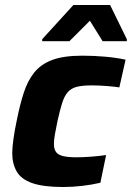

<svg xmlns="http://www.w3.org/2000/svg" viewBox="-20 -741 528 769"><path d="M233 8Q154 8 109.5 -7.5Q65 -23 47 -54Q29 -85 29 -128Q29 -150 34 -185.5Q39 -221 48 -263Q60 -323 75.5 -370.5Q91 -418 117.5 -451Q144 -484 189.5 -501Q235 -518 310 -518Q356 -518 401 -514Q446 -510 483 -502L458 -391Q439 -394 407.5 -396.5Q376 -399 347 -399Q311 -399 288.5 -393.5Q266 -388 252 -372.5Q238 -357 229 -328.5Q220 -300 210 -255Q204 -225 200 -203Q196 -181 196 -165Q196 -143 205 -131.5Q214 -120 234 -115.5Q254 -111 287 -111Q312 -111 345 -113.5Q378 -116 405 -120L382 -9Q348 -1 309 3.5Q270 8 233 8ZM149 -576V-584L274 -721H421L488 -584V-576H391L340 -658L258 -576Z"/></svg>

Font: Saira Thin
Style: Bold Italic
Weight: 700
Italic angle: -12°
Version: Version 1.101